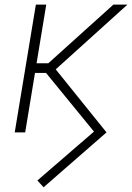

<svg xmlns="http://www.w3.org/2000/svg" viewBox="-20 -562 561 815"><path d="M165 232.9 138.7 204.1 378.9 -3.4 171.4 -257.3 203.6 -283.7 432.1 0ZM42.5 0 132.3 -542.5H176.3L86.9 0ZM107.9 -252.4 114.3 -293.5H185.1L461.4 -542.5H521L199.7 -252.4Z"/></svg>

Font: Inter 16pt ExtraLight
Style: Italic
Weight: 250
Italic angle: -9.3988°
Version: Version 4.001;git-66647c0bb